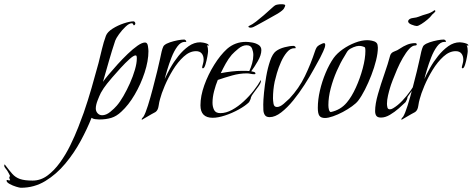

<svg xmlns="http://www.w3.org/2000/svg" viewBox="-404 -553 2235 908"><path d="M-305 335Q-311 335 -327.5 330Q-344 325 -358.5 317Q-373 309 -373 301Q-373 298 -369 298Q-365 300 -361 300Q-357 300 -356 299Q-357 296 -358.5 293Q-360 290 -360 286Q-360 281 -356 280Q-359 274 -361.5 268.5Q-364 263 -368 257Q-370 253 -377 244.5Q-384 236 -384 232Q-384 228 -382 224Q-361 252 -346 269Q-331 286 -309.5 293.5Q-288 301 -250 301Q-212 301 -180 277.5Q-148 254 -120.5 216Q-93 178 -71.5 134Q-50 90 -34 49Q-18 8 -8 -20Q12 -78 29 -137Q46 -196 62 -255Q70 -287 78 -320.5Q86 -354 97 -384Q104 -402 128.5 -417.5Q153 -433 181.5 -442.5Q210 -452 228 -452Q231 -452 233.5 -448.5Q236 -445 236 -443Q236 -435 229 -433Q226 -436 225 -439.5Q224 -443 219 -443Q207 -443 190 -427Q173 -411 159 -391.5Q145 -372 141 -361Q125 -313 111 -264Q97 -215 83 -166Q91 -178 109.5 -200Q128 -222 151.5 -248Q175 -274 200 -298Q225 -322 246.5 -337Q268 -352 282 -352Q293 -352 295.5 -335.5Q298 -319 298 -311Q298 -265 280 -210Q262 -155 233 -105.5Q204 -56 170 -25Q147 -3 122 4.5Q97 12 65 12Q56 12 45.5 10.5Q35 9 29 4Q9 55 -22 112.5Q-53 170 -95 220.5Q-137 271 -189.5 303Q-242 335 -305 335ZM79 -8Q98 -8 117.5 -24Q137 -40 148 -53Q163 -70 179.5 -98.5Q196 -127 210.5 -159.5Q225 -192 234 -223Q243 -254 243 -276V-280Q243 -284 242 -287.5Q241 -291 237 -291Q228 -291 208.5 -273.5Q189 -256 167 -232Q145 -208 126.5 -186.5Q108 -165 102 -157Q94 -147 86.5 -136Q79 -125 73 -114Q66 -100 57.5 -78Q49 -56 49 -40Q49 -27 57.5 -17.5Q66 -8 79 -8Z M268 13Q266 13 266 12Q266 8 269.5 4.5Q273 1 275 -2Q284 -17 295.5 -53.5Q307 -90 318.5 -134Q330 -178 339.5 -216.5Q349 -255 353 -275Q355 -283 357.5 -296Q360 -309 364 -322Q368 -335 373 -339Q382 -347 400 -353Q418 -359 436.5 -362.5Q455 -366 467 -366Q469 -366 472 -364Q475 -362 476 -360L477 -357Q476 -354 474 -354.5Q472 -355 470 -355Q451 -355 435 -333.5Q419 -312 407 -281Q395 -250 386.5 -221.5Q378 -193 375 -179Q385 -202 401.5 -231.5Q418 -261 440 -288.5Q462 -316 488 -334.5Q514 -353 543 -353Q547 -353 556.5 -351.5Q566 -350 574.5 -346.5Q583 -343 583 -338L582 -337H581L575 -339Q578 -332 579 -325Q580 -318 580 -311Q580 -305 576.5 -285Q573 -265 567.5 -247.5Q562 -230 556 -230Q552 -230 552 -233Q552 -238 555.5 -249.5Q559 -261 559 -271Q559 -289 550 -300Q541 -311 523 -311Q493 -311 465 -285.5Q437 -260 414 -222.5Q391 -185 375 -147Q359 -109 353 -85Q349 -72 346 -51.5Q343 -31 331 -23Q328 -22 312.5 -13Q297 -4 282.5 4.5Q268 13 268 13Z M602 4Q544 4 544 -55Q544 -99 562 -149.5Q580 -200 609 -246.5Q638 -293 670 -322Q708 -355 759 -355Q771 -355 788.5 -352Q806 -349 819 -340.5Q832 -332 832 -316Q832 -293 815 -263.5Q798 -234 784 -216Q789 -215 796.5 -213Q804 -211 804 -205Q804 -202 799 -202Q790 -202 781 -204Q772 -206 763 -206Q729 -206 693.5 -196Q658 -186 626 -175Q616 -151 608.5 -122Q601 -93 601 -67Q601 -48 608.5 -33Q616 -18 638 -18Q665 -18 693.5 -33.5Q722 -49 748.5 -73.5Q775 -98 796 -125Q817 -152 829 -174Q830 -173 830 -170Q830 -161 819 -145.5Q808 -130 796.5 -115Q785 -100 783 -93Q782 -86 779.5 -81Q777 -76 774 -70Q757 -53 725.5 -35.5Q694 -18 660.5 -7Q627 4 602 4ZM640 -207Q666 -212 691.5 -215Q717 -218 743 -218Q751 -218 759 -218Q767 -218 775 -217Q783 -234 788.5 -254Q794 -274 794 -293Q794 -308 788 -323.5Q782 -339 762 -339Q743 -339 723.5 -323Q704 -307 692 -294Q676 -275 663.5 -252.5Q651 -230 640 -207ZM781 -422Q776 -422 772 -424.5Q768 -427 775 -431Q789 -437 807 -451Q825 -465 843.5 -481Q862 -497 876 -510Q890 -523 896 -527Q900 -530 909 -531.5Q918 -533 927 -533Q945 -533 945 -527Q944 -522 939 -513Q934 -504 910 -489Q908 -488 890.5 -478Q873 -468 850.5 -455.5Q828 -443 809.5 -433Q791 -423 788 -423Q786 -422 781 -422Z M871 1Q855 1 848.5 -9Q842 -19 841.5 -33Q841 -47 841 -59Q841 -78 844.5 -114.5Q848 -151 855 -191.5Q862 -232 873.5 -265.5Q885 -299 901 -311Q917 -323 941.5 -329.5Q966 -336 985 -336Q987 -336 990 -334Q993 -332 994 -330V-327Q993 -324 991.5 -324.5Q990 -325 988 -325Q969 -325 953 -306Q937 -287 925 -260Q913 -233 905.5 -207Q898 -181 895 -167Q891 -148 889 -128Q887 -108 887 -88Q887 -78 889.5 -62.5Q892 -47 906 -47Q920 -47 937.5 -62Q955 -77 965 -87Q1010 -135 1038 -193Q1066 -251 1086 -312Q1089 -321 1093 -328Q1097 -335 1106 -340Q1110 -342 1117 -345.5Q1124 -349 1128 -349Q1134 -349 1134 -341Q1134 -330 1124.5 -310Q1115 -290 1110 -280Q1099 -260 1080 -225.5Q1061 -191 1036 -152Q1011 -113 983 -78.5Q955 -44 926 -21.5Q897 1 871 1Z M1133 5Q1114 5 1106.5 -5.5Q1099 -16 1099 -43Q1099 -82 1109 -125Q1119 -168 1136 -208.5Q1153 -249 1174 -279Q1190 -301 1217 -320Q1244 -339 1275 -351Q1306 -363 1333 -363Q1342 -363 1355 -360.5Q1368 -358 1375 -352Q1380 -348 1381.5 -341Q1383 -334 1383 -328Q1383 -302 1374.5 -267.5Q1366 -233 1352 -197Q1338 -161 1322 -129.5Q1306 -98 1290 -77Q1281 -65 1261 -50.5Q1241 -36 1217.5 -23.5Q1194 -11 1171 -3Q1148 5 1133 5ZM1160 -23Q1207 -33 1236 -68Q1259 -95 1279 -139Q1299 -183 1311.5 -230Q1324 -277 1324 -312Q1324 -315 1323.5 -322Q1323 -329 1320 -330Q1308 -336 1293 -336Q1283 -336 1267 -329.5Q1251 -323 1243 -315Q1238 -310 1233.5 -301.5Q1229 -293 1225 -287Q1206 -257 1188.5 -217Q1171 -177 1160 -135Q1149 -93 1149 -56Q1149 -44 1151.5 -34.5Q1154 -25 1160 -23Z M1567 -430Q1559 -430 1542.5 -436.5Q1526 -443 1526 -453Q1526 -454 1526.5 -454.5Q1527 -455 1527 -456Q1532 -466 1549.5 -468Q1567 -470 1576 -474Q1596 -482 1615 -487Q1634 -492 1651 -505Q1655 -503 1655 -501Q1655 -497 1646.5 -490Q1638 -483 1635 -478Q1631 -472 1617.5 -460.5Q1604 -449 1589 -439.5Q1574 -430 1567 -430ZM1398 3Q1382 3 1376 -5Q1370 -13 1370 -28Q1370 -61 1383.5 -108Q1397 -155 1414 -203.5Q1431 -252 1441 -290Q1445 -304 1460.5 -309.5Q1476 -315 1487 -323Q1503 -334 1521 -341.5Q1539 -349 1559 -349Q1564 -349 1565.5 -347Q1567 -345 1567 -344Q1567 -338 1560 -338Q1546 -338 1531 -321.5Q1516 -305 1501 -279Q1486 -253 1474 -225Q1462 -197 1453 -173.5Q1444 -150 1441 -139Q1436 -123 1431 -101.5Q1426 -80 1426 -62Q1426 -55 1428 -45.5Q1430 -36 1440 -36Q1447 -36 1455 -41Q1477 -54 1498.5 -76.5Q1520 -99 1538.5 -125.5Q1557 -152 1568 -174Q1570 -173 1570 -170Q1570 -164 1563 -152.5Q1556 -141 1547 -128Q1538 -115 1530.5 -105Q1523 -95 1523 -93Q1522 -85 1520 -81.5Q1518 -78 1514 -70Q1502 -58 1482 -40.5Q1462 -23 1440 -10Q1418 3 1398 3Z M1496 13Q1494 13 1494 12Q1494 8 1497.5 4.5Q1501 1 1503 -2Q1512 -17 1523.5 -53.5Q1535 -90 1546.5 -134Q1558 -178 1567.5 -216.5Q1577 -255 1581 -275Q1583 -283 1585.5 -296Q1588 -309 1592 -322Q1596 -335 1601 -339Q1610 -347 1628 -353Q1646 -359 1664.5 -362.5Q1683 -366 1695 -366Q1697 -366 1700 -364Q1703 -362 1704 -360L1705 -357Q1704 -354 1702 -354.5Q1700 -355 1698 -355Q1679 -355 1663 -333.5Q1647 -312 1635 -281Q1623 -250 1614.5 -221.5Q1606 -193 1603 -179Q1613 -202 1629.5 -231.5Q1646 -261 1668 -288.5Q1690 -316 1716 -334.5Q1742 -353 1771 -353Q1775 -353 1784.5 -351.5Q1794 -350 1802.5 -346.5Q1811 -343 1811 -338L1810 -337H1809L1803 -339Q1806 -332 1807 -325Q1808 -318 1808 -311Q1808 -305 1804.5 -285Q1801 -265 1795.5 -247.5Q1790 -230 1784 -230Q1780 -230 1780 -233Q1780 -238 1783.5 -249.5Q1787 -261 1787 -271Q1787 -289 1778 -300Q1769 -311 1751 -311Q1721 -311 1693 -285.5Q1665 -260 1642 -222.5Q1619 -185 1603 -147Q1587 -109 1581 -85Q1577 -72 1574 -51.5Q1571 -31 1559 -23Q1556 -22 1540.5 -13Q1525 -4 1510.5 4.5Q1496 13 1496 13Z"/></svg>

Font: Beau Rivage
Style: Regular
Weight: 400
Designer: Robert E. Leuschke
Foundry: Robert E. Leuschke
Version: Version 1.010; ttfautohint (v1.8.3)